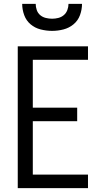

<svg xmlns="http://www.w3.org/2000/svg" viewBox="-20 -975 540 995"><path d="M72 0V-735H436V-665H150V-417H380V-347H150V-70H436V0ZM250 -815Q220 -815 190.5 -822.5Q161 -830 138.5 -849Q116 -868 105.5 -896.5Q95 -925 95 -955H165Q165 -939 170.5 -923Q176 -907 188.5 -896.5Q201 -886 217.5 -882Q234 -878 250 -878Q266 -878 282 -882Q298 -886 310.5 -896.5Q323 -907 329 -923Q335 -939 335 -955H405Q405 -925 394.5 -896.5Q384 -868 361 -849Q338 -830 309 -822.5Q280 -815 250 -815Z"/></svg>

Font: Huly
Style: Regular
Weight: 400
Designer: Belleve Invis
Foundry: Belleve Invis
Version: Version 33.2.5; ttfautohint (v1.8.4)